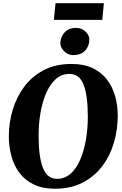

<svg xmlns="http://www.w3.org/2000/svg" viewBox="-20 -1144 748 1174"><path d="M315 10Q240.5 10 187 -15.8Q133.5 -41.5 99.8 -86Q66 -130.5 50 -188.5Q34 -246.5 34 -311Q34 -392.5 57.2 -471Q80.5 -549.5 127.8 -613.2Q175 -677 247.2 -715Q319.5 -753 418 -753Q493 -753 546.5 -727.5Q600 -702 634 -657.5Q668 -613 684 -556Q700 -499 700 -436Q700 -353 677 -273.2Q654 -193.5 606.5 -129.8Q559 -66 486.5 -28Q414 10 315 10ZM329 -50.5Q377 -50.5 412.5 -82.5Q448 -114.5 471 -168.8Q494 -223 505.5 -290.8Q517 -358.5 517 -430Q517 -560.5 491.2 -626.2Q465.5 -692 404 -692Q356 -692 320.8 -660.2Q285.5 -628.5 262.2 -574.5Q239 -520.5 227.5 -453.8Q216 -387 216 -317Q216 -184 242.5 -117.2Q269 -50.5 329 -50.5ZM426 -807Q406.5 -807 388.2 -818.2Q370 -829.5 359 -847.2Q348 -865 349 -884Q351.5 -922 376.8 -947.8Q402 -973.5 443 -973.5Q479.5 -973.5 503.2 -951Q527 -928.5 526 -900Q525.5 -861.5 500.2 -834.2Q475 -807 426 -807ZM319.5 -1124.5H615L605.5 -1022.5H309.5Z"/></svg>

Font: Merriweather Black
Style: Italic
Weight: 900
Italic angle: -7.8°
Designer: Eben Sorkin
Foundry: Eben Sorkin
Version: Version 2.200;gftools[0.9.31]